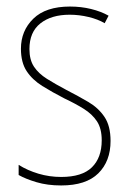

<svg xmlns="http://www.w3.org/2000/svg" viewBox="-20 -557 396 587"><path d="M318 -126Q318 -64 280.5 -27Q243 10 167 10Q125 10 91.5 0Q58 -10 37 -22V-53Q64 -36 97.5 -26Q131 -16 167 -16Q231 -16 261 -45.5Q291 -75 291 -128Q291 -164 276.5 -186Q262 -208 236.5 -224Q211 -240 177 -256Q140 -275 109.5 -294Q79 -313 61.5 -339.5Q44 -366 44 -408Q44 -463 82 -500Q120 -537 194 -537Q228 -537 258.5 -529.5Q289 -522 312 -509L300 -486Q280 -498 251 -505Q222 -512 193 -512Q137 -512 103.5 -485.5Q70 -459 70 -407Q70 -374 84 -353Q98 -332 123.5 -316Q149 -300 183 -282Q220 -263 250.5 -245Q281 -227 299.5 -199.5Q318 -172 318 -126Z"/></svg>

Font: Noto Sans Telugu Condensed Thin
Style: Regular
Weight: 100
Width: 3
Designer: Jelle Bosma - Monotype Design Team
Foundry: Monotype Imaging Inc.
Version: Version 2.005; ttfautohint (v1.8.4.7-5d5b)